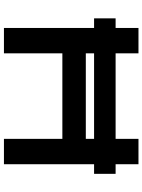

<svg xmlns="http://www.w3.org/2000/svg" viewBox="109 -850 740 999"><g transform="rotate(90 479.5 -350.0)"><path d="M75 -469H884V-581H75ZM125 0H257V-304H702V0H834V-700H702V-426H257V-700H125Z"/></g></svg>

Font: Science Gothic
Style: Regular
Weight: 400
Designer: Thomas Phinney, Vassil Kateliev, Brandon Buerkle
Foundry: Font Detective LLC
Version: Version 1.018